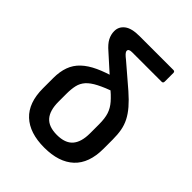

<svg xmlns="http://www.w3.org/2000/svg" viewBox="-198 -791 911 911"><g transform="rotate(45 257.0 -336.0)"><path d="M257 11Q159 11 106.5 -38Q54 -87 54 -184V-253Q54 -296 66 -329Q78 -362 104 -386.5Q130 -411 170 -429.5Q210 -448 265 -463L312 -413Q259 -394 227 -377.5Q195 -361 178.5 -342.5Q162 -324 156.5 -300Q151 -276 151 -244V-191Q151 -132 176.5 -103Q202 -74 257 -74Q312 -74 337.5 -103Q363 -132 363 -191V-251Q363 -291 354.5 -317Q346 -343 326 -366Q306 -389 269 -420L150 -527Q123 -550 112 -571Q101 -592 101 -615Q101 -645 125.5 -664Q150 -683 202 -683H430Q440 -683 440 -673V-615Q440 -604 430 -604H232Q209 -604 209 -591Q209 -584 216.5 -576Q224 -568 237 -558L350 -461Q382 -433 403.5 -408Q425 -383 437.5 -358.5Q450 -334 455 -307Q460 -280 460 -245V-184Q460 -87 407.5 -38Q355 11 257 11Z"/></g></svg>

Font: Sofia Sans Semi Condensed SemiBold
Style: Regular
Weight: 600
Designer: Botio Nikoltchev, Ani Petrova
Foundry: lettersoup
Version: Version 4.100